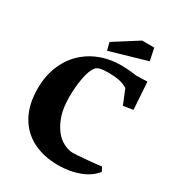

<svg xmlns="http://www.w3.org/2000/svg" viewBox="-210 -1010 1058 1154"><g transform="rotate(30 319.0 -433.5)"><path d="M34.7 -321.8Q34.7 -412.6 67.1 -486.8Q99.6 -561 159.2 -610.8Q206.5 -650.4 268.3 -671.6Q330.1 -692.9 400.9 -692.9Q423.3 -692.9 454.3 -690.4Q485.4 -688 508.8 -684.1L585.4 -686.5L597.7 -497.6L530.3 -486.8L489.7 -586.4Q464.4 -603 430.9 -609.6Q397.5 -616.2 357.4 -616.2Q289.6 -616.2 272.5 -597.2Q248.5 -570.3 236.6 -507.3Q224.6 -444.3 224.6 -374Q224.6 -301.3 240.2 -251Q255.9 -200.7 285.2 -161.1Q311 -126.5 345.7 -108.9Q380.4 -91.3 410.6 -91.3Q432.1 -91.3 505.1 -97.7Q578.1 -104 604 -108.4L619.1 -79.6Q582.5 -32.7 516.4 -7.8Q450.2 17.1 369.6 17.1Q270.5 17.1 194.8 -21.2Q119.1 -59.6 76.9 -135.7Q34.7 -211.9 34.7 -321.8ZM269 -779.3 434.6 -884.3H518.6L536.1 -799.3L282.2 -725.6Z"/></g></svg>

Font: Vesper Libre Heavy
Style: Regular
Weight: 900
Designer: Robert Keller & Kimya Gandhi
Foundry: Mota Italic
Version: Version 1.058